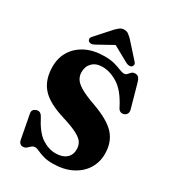

<svg xmlns="http://www.w3.org/2000/svg" viewBox="-218 -1036 1065 1176"><g transform="rotate(30 314.5 -448.0)"><path d="M337 15.5Q299 15.5 272 7.2Q245 -1 227 -9.5Q209 -18 198.5 -18Q184 -18 174 -9Q164 0 154 8.8Q144 17.5 130 17.5Q102.5 17.5 97 -16L65.5 -182Q61 -208.5 88.5 -218Q116.5 -228 133.5 -196.5Q177.5 -110.5 225 -79Q272.5 -47.5 323.5 -47.5Q370 -47.5 397 -70.2Q424 -93 424 -133Q424 -159.5 411.5 -180Q399 -200.5 362.2 -220Q325.5 -239.5 253.5 -261.5Q137.5 -297 89.8 -352.8Q42 -408.5 42 -500Q42 -562.5 72.2 -610.5Q102.5 -658.5 157.5 -685.8Q212.5 -713 287.5 -713Q330.5 -713 359.8 -704.8Q389 -696.5 408.5 -688.2Q428 -680 442 -680Q454 -680 461.8 -689Q469.5 -698 478.5 -706.8Q487.5 -715.5 503 -715.5Q516.5 -715.5 525.8 -706.8Q535 -698 542 -674L587.5 -510.5Q592 -495 586.5 -482.5Q581 -470 567 -465.5Q538 -456 523 -486Q476 -579 420 -614.8Q364 -650.5 309.5 -650.5Q264 -650.5 238.2 -625Q212.5 -599.5 212.5 -559Q212.5 -534 224.8 -512.8Q237 -491.5 272.5 -470.2Q308 -449 378.5 -424Q493.5 -383 540.8 -330Q588 -277 587.5 -194.5Q587.5 -136 557.8 -88.5Q528 -41 471.8 -12.8Q415.5 15.5 337 15.5ZM463 -743.5Q447.5 -731 420 -746L310.5 -806.5L201 -746Q174.5 -731 158.5 -743.5Q152.5 -748.5 151.8 -758.2Q151 -768 161.5 -778.5L256 -884Q270 -897.5 281.5 -906Q293 -914.5 310.5 -914.5Q328 -914.5 339.5 -906Q351 -897.5 365 -884L460 -778.5Q470.5 -768 469.8 -758.2Q469 -748.5 463 -743.5Z"/></g></svg>

Font: Fraunces 9pt
Style: Bold
Weight: 700
Version: Version 1.000;[b76b70a41]